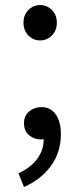

<svg xmlns="http://www.w3.org/2000/svg" viewBox="-20 -550 318 760"><path d="M139 -390Q112 -390 92.5 -409.5Q73 -429 73 -460Q73 -491 92.5 -510.5Q112 -530 139 -530Q166 -530 185.5 -510.5Q205 -491 205 -460Q205 -429 185.5 -409.5Q166 -390 139 -390ZM75 190 53 136Q100 115 127 79Q154 43 153 -3L143 -85L188 -18Q178 -7 166.5 -2.5Q155 2 142 2Q115 2 95 -15Q75 -32 75 -62Q75 -92 95.5 -109Q116 -126 144 -126Q180 -126 200.5 -97.5Q221 -69 221 -19Q221 53 181.5 107Q142 161 75 190Z"/></svg>

Font: Noto Sans HK Thin
Style: Regular
Weight: 400
Version: Version 2.004-H2;hotconv 1.0.118;makeotfexe 2.5.65603